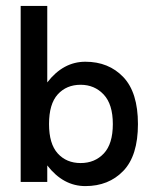

<svg xmlns="http://www.w3.org/2000/svg" viewBox="-20 -616 512 650"><path d="M269 -407Q348 -407 397.5 -355Q447 -303 447 -196Q447 -89 397.5 -37.5Q348 14 269 14Q194 14 140 -56V0H50V-596H140V-337Q194 -407 269 -407ZM253 -329Q205 -329 175.5 -296.5Q146 -264 146 -196Q146 -129 175.5 -96.5Q205 -64 253 -64Q301 -64 331.5 -96.5Q362 -129 362 -196Q362 -263 331 -296Q300 -329 253 -329Z"/></svg>

Font: MB Grotesk
Style: Regular
Weight: 400
Designer: Nawras Khrais
Foundry: Nawras Khrais
Version: Version 1.000;PS 001.000;hotconv 1.0.88;makeotf.lib2.5.64775